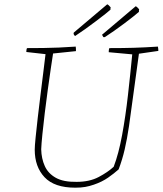

<svg xmlns="http://www.w3.org/2000/svg" viewBox="-20 -863 754 890"><path d="M329 7Q232 7 186.5 -41.5Q141 -90 141 -169Q141 -185 145 -225Q149 -265 155 -317.5Q161 -370 168 -425.5Q175 -481 181 -530Q187 -579 191 -612L102 -622Q102 -634 105 -640Q146 -640 181 -640.5Q216 -641 252 -642.5Q288 -644 331 -647Q332 -642 332 -636.5Q332 -631 332 -626L226 -615Q222 -590 215.5 -545.5Q209 -501 201.5 -447Q194 -393 187.5 -339Q181 -285 176.5 -240.5Q172 -196 171 -171Q172 -128 187.5 -93.5Q203 -59 238.5 -39Q274 -19 335 -20Q395 -20 437.5 -42.5Q480 -65 507 -90Q530 -150 546 -237Q562 -324 573 -421Q584 -518 593 -611L484 -621Q484 -626 484.5 -631Q485 -636 487 -640Q551 -640 600.5 -641.5Q650 -643 712 -647Q714 -637 714 -627L624 -614Q608 -502 597.5 -420.5Q587 -339 578 -278.5Q569 -218 558 -170.5Q547 -123 530 -78Q509 -59 481 -39.5Q453 -20 415 -7Q395 0 375 3.5Q355 7 329 7ZM328 -696Q323 -700 321 -706L322 -712L477 -843Q483 -841 493 -829Q492 -826 492 -823Q492 -820 492 -818Q487 -813 468.5 -798.5Q450 -784 425 -765Q400 -746 374 -727.5Q348 -709 328 -696ZM459 -691 453 -702 609 -834Q615 -832 625 -820Q624 -817 624 -814Q624 -811 624 -808Q616 -801 598 -786.5Q580 -772 556.5 -754.5Q533 -737 509 -720Q485 -703 466 -691Z"/></svg>

Font: Labrada ExtraLight
Style: Italic
Weight: 200
Italic angle: -7°
Designer: Mercedes Jáuregui
Foundry: Omnibus-Type Team
Version: Version 1.000; ttfautohint (v1.8.4.7-5d5b)